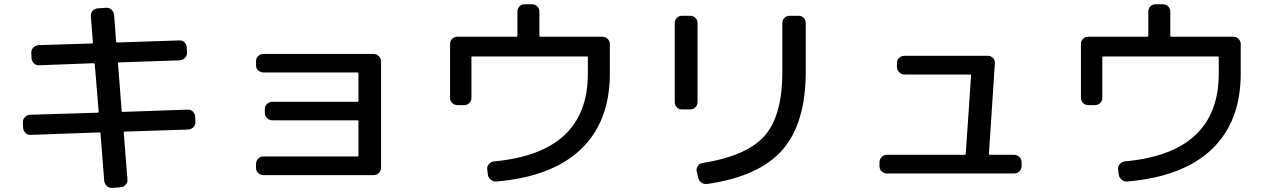

<svg xmlns="http://www.w3.org/2000/svg" viewBox="-20 -825 6040 913"><path d="M126 -183.6Q111.3 -182.6 101.1 -192.9Q90.8 -203.1 89.8 -217.8L88.9 -242.2Q87.9 -256.8 98.1 -267.6Q108.4 -278.3 123 -279.3L444.3 -289.1Q449.2 -289.1 449.2 -294.9L430.7 -518.6Q430.7 -523.4 424.8 -524.4L166 -514.6Q151.4 -513.7 141.1 -523.9Q130.9 -534.2 129.9 -548.8L128.9 -573.2Q127.9 -587.9 138.2 -598.6Q148.4 -609.4 163.1 -610.4L417 -618.2Q421.9 -618.2 421.9 -624L412.1 -747.1Q410.2 -760.7 419.9 -772.5Q429.7 -784.2 444.3 -785.2L484.4 -788.1Q499 -789.1 509.8 -779.3Q520.5 -769.5 522.5 -754.9L532.2 -627Q532.2 -623 538.1 -623L832 -632.8Q846.7 -633.8 856.9 -624Q867.2 -614.3 868.2 -598.6L869.1 -575.2Q870.1 -560.5 859.9 -549.8Q849.6 -539.1 835 -538.1L545.9 -528.3Q541 -528.3 541 -523.4L558.6 -297.9Q558.6 -293 565.4 -293L872.1 -303.7Q886.7 -304.7 897 -294.4Q907.2 -284.2 908.2 -268.6L909.2 -245.1Q910.2 -230.5 899.9 -220.2Q889.6 -210 875 -209L573.2 -199.2Q568.4 -199.2 568.4 -194.3L585.9 27.3Q587.9 41 578.1 52.7Q568.4 64.5 553.7 65.4L513.7 68.4Q499 69.3 488.3 59.6Q477.5 49.8 475.6 35.2L458 -190.4Q458 -195.3 452.1 -195.3Z M1233.4 7.8Q1218.8 7.8 1208 -2Q1197.3 -11.7 1197.3 -27.3V-44.9Q1197.3 -59.6 1207.5 -70.3Q1217.8 -81.1 1233.4 -81.1H1679.7Q1684.6 -81.1 1684.6 -85.9V-248Q1684.6 -252.9 1679.7 -252.9H1275.4Q1260.7 -252.9 1250 -263.2Q1239.3 -273.4 1239.3 -288.1V-305.7Q1239.3 -320.3 1249.5 -330.6Q1259.8 -340.8 1275.4 -340.8H1679.7Q1684.6 -340.8 1684.6 -345.7V-474.6Q1684.6 -479.5 1679.7 -480.5H1233.4Q1218.8 -480.5 1208 -490.2Q1197.3 -500 1197.3 -514.6V-533.2Q1197.3 -547.9 1207.5 -558.1Q1217.8 -568.4 1233.4 -568.4H1755.9Q1770.5 -568.4 1781.2 -558.1Q1792 -547.9 1792 -533.2V-27.3Q1792 -12.7 1781.7 -2.4Q1771.5 7.8 1755.9 7.8Z M2155.3 -325.2Q2140.6 -325.2 2130.4 -335Q2120.1 -344.7 2120.1 -360.4V-615.2Q2120.1 -629.9 2129.9 -640.1Q2139.6 -650.4 2155.3 -650.4H2434.6Q2439.5 -650.4 2440.4 -655.3V-769.5Q2440.4 -784.2 2450.2 -794.4Q2460 -804.7 2474.6 -804.7H2509.8Q2524.4 -804.7 2534.7 -794.9Q2544.9 -785.2 2544.9 -769.5V-655.3Q2544.9 -650.4 2549.8 -650.4H2844.7Q2859.4 -650.4 2869.6 -640.1Q2879.9 -629.9 2879.9 -615.2V-474.6Q2879.9 -247.1 2742.7 -115.7Q2605.5 15.6 2339.8 38.1Q2325.2 39.1 2313.5 29.3Q2301.8 19.5 2299.8 4.9L2296.9 -19.5Q2294.9 -33.2 2304.7 -44.4Q2314.5 -55.7 2328.1 -57.6Q2775.4 -97.7 2775.4 -474.6V-552.7Q2775.4 -556.6 2769.5 -556.6H2226.6Q2221.7 -556.6 2221.7 -552.7V-360.4Q2221.7 -345.7 2211.9 -335.4Q2202.1 -325.2 2186.5 -325.2Z M3293 -9.8Q3290 -23.4 3298.3 -35.6Q3306.6 -47.9 3321.3 -49.8Q3533.2 -84 3616.7 -180.2Q3700.2 -276.4 3700.2 -482.4V-714.8Q3700.2 -729.5 3710 -739.7Q3719.7 -750 3735.4 -750H3777.3Q3792 -750 3801.8 -740.2Q3811.5 -730.5 3811.5 -714.8V-485.4Q3811.5 -238.3 3700.2 -111.8Q3588.9 14.6 3342.8 49.8Q3328.1 51.8 3315.9 43.5Q3303.7 35.2 3299.8 19.5ZM3222.7 -304.7Q3208 -304.7 3198.2 -314.9Q3188.5 -325.2 3188.5 -339.8V-714.8Q3188.5 -729.5 3198.2 -739.7Q3208 -750 3222.7 -750H3261.7Q3276.4 -750 3286.6 -740.2Q3296.9 -730.5 3296.9 -714.8V-339.8Q3296.9 -325.2 3287.1 -314.9Q3277.3 -304.7 3261.7 -304.7Z M4198.2 0Q4183.6 0 4172.9 -9.8Q4162.1 -19.5 4162.1 -35.2V-52.7Q4162.1 -67.4 4172.4 -78.1Q4182.6 -88.9 4198.2 -88.9H4567.4Q4572.3 -88.9 4572.3 -93.8L4597.7 -465.8Q4597.7 -470.7 4593.8 -470.7H4281.2Q4266.6 -470.7 4255.9 -481.4Q4245.1 -492.2 4245.1 -506.8V-525.4Q4245.1 -540 4255.4 -549.8Q4265.6 -559.6 4281.2 -559.6H4677.7Q4691.4 -559.6 4701.7 -549.3Q4711.9 -539.1 4710.9 -525.4L4682.6 -93.8Q4682.6 -88.9 4686.5 -88.9H4801.8Q4816.4 -88.9 4827.1 -78.6Q4837.9 -68.4 4837.9 -52.7V-35.2Q4837.9 -20.5 4827.6 -10.3Q4817.4 0 4801.8 0Z M5155.3 -325.2Q5140.6 -325.2 5130.4 -335Q5120.1 -344.7 5120.1 -360.4V-615.2Q5120.1 -629.9 5129.9 -640.1Q5139.6 -650.4 5155.3 -650.4H5434.6Q5439.5 -650.4 5440.4 -655.3V-769.5Q5440.4 -784.2 5450.2 -794.4Q5460 -804.7 5474.6 -804.7H5509.8Q5524.4 -804.7 5534.7 -794.9Q5544.9 -785.2 5544.9 -769.5V-655.3Q5544.9 -650.4 5549.8 -650.4H5844.7Q5859.4 -650.4 5869.6 -640.1Q5879.9 -629.9 5879.9 -615.2V-474.6Q5879.9 -247.1 5742.7 -115.7Q5605.5 15.6 5339.8 38.1Q5325.2 39.1 5313.5 29.3Q5301.8 19.5 5299.8 4.9L5296.9 -19.5Q5294.9 -33.2 5304.7 -44.4Q5314.5 -55.7 5328.1 -57.6Q5775.4 -97.7 5775.4 -474.6V-552.7Q5775.4 -556.6 5769.5 -556.6H5226.6Q5221.7 -556.6 5221.7 -552.7V-360.4Q5221.7 -345.7 5211.9 -335.4Q5202.1 -325.2 5186.5 -325.2Z"/></svg>

Font: Rounded-L Mgen+ 1m medium
Style: Regular
Weight: 500
Designer: [Source Han Sans]
Ryoko NISHIZUKA  (kana & ideographs); Paul D. Hunt (Latin, Greek & Cyrillic); Wenlong ZHANG  (bopomofo
Version: Version 1.059.20150602